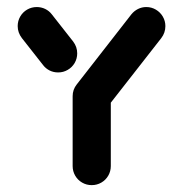

<svg xmlns="http://www.w3.org/2000/svg" viewBox="-20 -539 533 559"><path d="M247 -312.6Q262.2 -312.6 275 -305.2Q287.8 -297.8 295.2 -285Q302.6 -272.2 302.6 -257V-55.6Q302.6 -40.4 295.2 -27.6Q287.8 -14.8 275 -7.4Q262.2 0 247 0Q231.9 0 219.1 -7.4Q206.3 -14.8 198.9 -27.6Q191.5 -40.4 191.5 -55.6V-257Q191.5 -272.2 198.9 -285Q206.3 -297.8 219.1 -305.2Q231.9 -312.6 247 -312.6ZM204.8 -383.7Q204.8 -368.5 197.4 -355.7Q190 -343 177.2 -335.6Q164.4 -328.1 149.3 -328.1Q135.9 -328.1 124.6 -333.7Q113.3 -339.3 105.6 -349.3L43.7 -428.1Q31.5 -444.1 31.5 -463Q31.5 -478.1 38.9 -490.9Q46.3 -503.7 59.1 -511.1Q71.9 -518.5 87 -518.5Q100 -518.5 111.5 -513Q123 -507.4 130.7 -497.4L193 -418.1Q204.8 -402.6 204.8 -383.7ZM405.9 -518.5Q421.1 -518.5 433.9 -510.9Q446.7 -503.3 454.1 -490.6Q461.5 -477.8 461.5 -463Q461.5 -443.7 449.6 -428.1L290.7 -224.8Q283 -214.8 271.5 -209.1Q260 -203.3 247 -203.3Q231.9 -203.3 219.1 -210.7Q206.3 -218.1 198.9 -230.9Q191.5 -243.7 191.5 -258.9Q191.5 -278.1 203.3 -293L362.6 -497.4Q370.4 -507 381.7 -512.8Q393 -518.5 405.9 -518.5Z"/></svg>

Font: 26F Galaxy Sans
Style: Regular
Weight: 400
Designer: C₂₉H₂₅N₃O₅
Version: Version 1.100;FEAKit 1.0